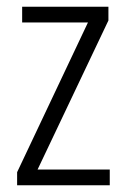

<svg xmlns="http://www.w3.org/2000/svg" viewBox="-20 -552 375 572"><path d="M307 0V-47H92L303 -491V-532H46V-485H242L31 -39V0Z"/></svg>

Font: Noto Sans Kannada Condensed Light
Style: Regular
Weight: 300
Width: 3
Designer: Jelle Bosma - Monotype Design Team
Foundry: Monotype Imaging Inc.
Version: Version 2.005